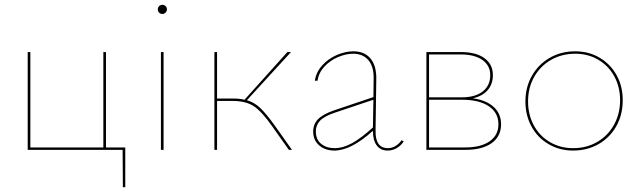

<svg xmlns="http://www.w3.org/2000/svg" viewBox="-20 -622 2654 797"><path d="M500 155H490L489 0H95V-406H106V-10H409V-406H420V-10H500Z M648 -406H659V0H648ZM635 -583Q635 -591 640.5 -596.5Q646 -602 654 -602Q662 -602 667.5 -596.5Q673 -591 673 -583Q673 -576 667.5 -570Q662 -564 654 -564Q646 -564 640.5 -569.5Q635 -575 635 -583Z M1192 0H1179L1109 -99Q1066 -160 1033 -181.5Q1000 -203 945 -203H881V0H870V-406H881V-213H946Q976 -213 995 -208L1173 -406H1188L1005 -206Q1036 -197 1060.5 -173.5Q1085 -150 1119 -103Z M1656 -35Q1644 -17 1626.5 -7Q1609 3 1589 3Q1560 3 1544 -18Q1528 -39 1528 -79Q1437 3 1368 3Q1330 3 1305 -18.5Q1280 -40 1280 -76Q1280 -106 1299.5 -126.5Q1319 -147 1364 -163L1530 -219L1531 -294Q1532 -346 1509 -372.5Q1486 -399 1446 -399Q1416 -399 1383 -385Q1350 -371 1326.5 -345.5Q1303 -320 1298 -287H1287Q1292 -322 1317 -350Q1342 -378 1377.5 -393.5Q1413 -409 1447 -409Q1493 -409 1518 -379Q1543 -349 1542 -294L1539 -82Q1537 -7 1590 -7Q1606 -7 1621 -15.5Q1636 -24 1647 -40ZM1368 -7Q1404 -7 1442 -28Q1480 -49 1528 -93L1530 -208L1369 -154Q1325 -139 1308 -120.5Q1291 -102 1291 -77Q1291 -43 1313 -25Q1335 -7 1368 -7Z M2060 -106Q2060 -56 2021 -28Q1982 0 1912 0H1750V-406H1893Q1956 -406 1991 -380.5Q2026 -355 2026 -310Q2026 -273 2004.5 -248Q1983 -223 1943 -214Q1999 -206 2029.5 -178Q2060 -150 2060 -106ZM1761 -396V-218H1897Q1953 -218 1984 -242.5Q2015 -267 2015 -310Q2015 -350 1982.5 -373Q1950 -396 1892 -396ZM2049 -106Q2049 -154 2009 -181Q1969 -208 1897 -208H1761V-10H1912Q1976 -10 2012.5 -35.5Q2049 -61 2049 -106Z M2161 -201Q2161 -260 2188 -307.5Q2215 -355 2262 -382Q2309 -409 2368 -409Q2424 -409 2469 -382.5Q2514 -356 2539.5 -310Q2565 -264 2565 -206Q2565 -146 2538.5 -98.5Q2512 -51 2465 -24Q2418 3 2359 3Q2303 3 2257.5 -23.5Q2212 -50 2186.5 -96.5Q2161 -143 2161 -201ZM2554 -206Q2554 -261 2530 -305Q2506 -349 2463.5 -374Q2421 -399 2368 -399Q2312 -399 2267.5 -373.5Q2223 -348 2197.5 -303Q2172 -258 2172 -201Q2172 -146 2196 -101.5Q2220 -57 2263 -32Q2306 -7 2359 -7Q2415 -7 2459.5 -33Q2504 -59 2529 -104.5Q2554 -150 2554 -206Z"/></svg>

Font: Ysabeau Hairline
Style: Regular
Weight: 100
Designer: Christian Thalmann (Catharsis Fonts)
Version: Version 0.003